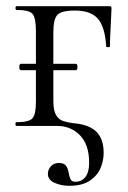

<svg xmlns="http://www.w3.org/2000/svg" viewBox="-20 -406 412 619"><path d="M203.4 193Q177.2 193 155.8 183.4Q134.4 173.8 134.4 154.4Q134.4 140.2 144.3 129.8Q154.2 119.4 169.4 119.4Q186.6 119.4 192.9 128.6Q199.2 137.8 201.1 149.7Q203 161.6 206.9 170.8Q210.8 180 222.2 180Q243.2 180 255.3 164.6Q267.4 149.2 267.4 119.2Q267.4 60.2 237.8 30.1Q208.2 0 164.2 0H32.8Q29.8 0 29.8 -6Q29.8 -12 32.8 -12Q73.4 -12 84.6 -24.5Q95.8 -37 95.8 -78.6V-305Q95.8 -349 84.6 -361.5Q73.4 -374 33 -374Q30 -374 30 -380Q30 -386 33 -386H331.2Q337.4 -386 338.4 -384.5Q339.4 -383 339.4 -377Q338.4 -347 336.4 -311.5Q334.4 -276 334.4 -256Q334.4 -254 328.5 -254Q322.6 -254 322.4 -256Q318.4 -320.2 295.2 -346.1Q272 -372 221.6 -372Q177.6 -372 164.8 -357.8Q152 -343.6 152 -303V-81Q152 -50 160.7 -35.1Q169.4 -20.2 184.3 -15.6Q199.2 -11 216.6 -8.8Q266.6 -4.8 290.4 18.4Q314.2 41.6 314.2 87.2Q314.2 112.4 303.7 136.7Q293.2 161 268.8 177Q244.4 193 203.4 193ZM47.4 -179.6Q44 -179.6 42.8 -185Q41.6 -190.4 42.8 -195.4Q44 -200.4 47.4 -200.4H224.4Q228 -200.4 229.1 -195.4Q230.2 -190.4 229.1 -185Q228 -179.6 224.4 -179.6Z"/></svg>

Font: Cormorant Infant Light
Style: Regular
Weight: 300
Designer: Christian Thalmann (Catharsis Fonts)
Foundry: Catharsis Fonts
Version: Version 4.001